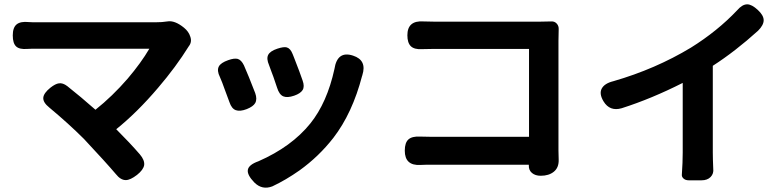

<svg xmlns="http://www.w3.org/2000/svg" viewBox="-20 -796 3612 887"><path d="M561 36Q537 36 515 8Q470 -45 368 -154Q298 -224 208 -299Q178 -323 180 -345Q182 -366 213 -391Q236 -409 252 -411Q270 -414 291 -398Q353 -349 421 -289Q499 -351 570 -433Q632 -506 670 -571H152Q145 -571 131 -571Q114 -570 106 -570Q70 -567 54.5 -581.5Q39 -596 39 -632.5Q39 -669 57 -683.5Q75 -698 113 -694Q120 -694 135 -693Q147 -693 152 -693H424H696Q730 -693 753 -697Q787 -703 830 -668Q852 -650 859 -627Q868 -602 852 -582Q793 -487 710 -390Q614 -277 517 -199Q581 -135 626 -83Q649 -56 646 -33Q642 -11 613 12Q582 36 561 36Z M1155 47Q1121 12 1125 -11.5Q1129 -35 1174 -51Q1327 -118 1414 -226Q1491 -322 1525 -477Q1538 -563 1611 -539Q1676 -518 1654 -449V-448L1653 -446Q1608 -273 1520 -159Q1453 -73 1364 -9Q1300 36 1238 65Q1191 83 1155 47ZM1040 -324Q1033 -344 1017 -386Q1007 -415 996 -440Q981 -470 991 -489Q1000 -506 1034 -518Q1062 -528 1078 -524Q1095 -519 1107 -494Q1127 -449 1159 -366Q1169 -338 1159 -320Q1150 -304 1120 -292Q1089 -280 1069.5 -287Q1050 -294 1040 -324ZM1260 -391Q1255 -407 1243 -441Q1240 -449 1234 -465Q1227 -486 1223 -495Q1210 -525 1219 -542.5Q1228 -560 1261 -571Q1291 -581 1305 -577Q1322 -572 1332 -546Q1334 -541 1338 -531Q1367 -457 1378 -424Q1388 -396 1378 -380Q1368 -364 1339 -354Q1307 -343 1288.5 -351Q1270 -359 1260 -391Z M2478 16Q2453 16 2437.5 3Q2422 -10 2423 -33Q2423 -34 2423 -35H1976Q1968 -35 1951 -35Q1932 -34 1922 -34Q1850 -30 1850 -100Q1850 -137 1867 -152Q1884 -167 1921 -165Q1937 -164 1972 -164H2424V-570H1984Q1948 -570 1929 -569Q1894 -567 1878 -582.5Q1862 -598 1862 -633Q1862 -702 1936 -697Q1954 -696 1984 -696H2230H2477Q2511 -696 2526.5 -697Q2542 -698 2552 -687Q2562 -676 2561 -660Q2561 -651 2560.5 -633.5Q2560 -616 2560 -608V-100Q2560 -73 2561 -58Q2562 -22 2539 -3Q2516 16 2478 16Z M3162 37Q3147 37 3138 29Q3129 21 3130 11Q3134 -47 3134 -91V-413Q2990 -340 2852 -296Q2797 -280 2768 -328Q2747 -363 2760 -387Q2773 -411 2814 -421Q3008 -477 3172 -576Q3294 -652 3385 -748Q3409 -776 3432 -776Q3453 -776 3481 -750Q3508 -725 3508 -702.5Q3508 -680 3482 -654Q3377 -559 3273 -492V-91Q3273 -65 3275 -17Q3278 6 3263 21.5Q3248 37 3221 37H3204Z"/></svg>

Font: GenSenRounded JP B
Style: Regular
Weight: 700
Version: Version 1.501;PS 1;hotconv 16.6.51;makeotf.lib2.5.65220